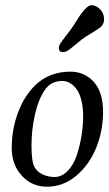

<svg xmlns="http://www.w3.org/2000/svg" viewBox="-20 -702 419 735"><path d="M290.5 -548.8Q279.3 -540 265.9 -528.8Q252.4 -517.6 247.1 -513.4Q241.7 -509.3 234.9 -505.9Q228 -502.4 221.2 -502.4Q205.1 -502.4 205.1 -517.6Q205.1 -522.5 206.8 -527.1Q208.5 -531.7 212.9 -538.3Q217.3 -544.9 221.4 -550.5Q225.6 -556.2 233.9 -566.7Q242.2 -577.1 248.5 -585.9Q261.2 -603 273.7 -623.5Q286.1 -644 293.5 -652.8Q315.9 -682.1 329.6 -682.1Q347.7 -682.1 363 -666.7Q378.4 -651.4 378.4 -628.4Q378.4 -608.4 363.3 -596.7Q352.5 -588.4 328.6 -574.2Q304.7 -560.1 290.5 -548.8ZM24.9 -135.7Q24.9 -207 49.1 -271.5Q73.2 -335.9 116.2 -377Q169.9 -427.7 249.5 -427.7Q303.2 -427.7 338.9 -388.7Q374.5 -349.6 374.5 -272.9Q374.5 -201.7 348.4 -136.7Q322.3 -71.8 272.2 -29.5Q222.2 12.7 159.7 12.7Q102.1 12.7 63.5 -29.3Q24.9 -71.3 24.9 -135.7ZM188 -24.4Q217.3 -24.4 240 -48.6Q262.7 -72.8 274.7 -110.1Q286.6 -147.5 292.5 -185.1Q298.3 -222.7 298.3 -256.8Q298.3 -293.5 290.8 -321Q283.2 -348.6 271.2 -363.3Q259.3 -377.9 246.1 -385Q232.9 -392.1 219.2 -392.1Q175.8 -392.1 152.8 -359.4Q127.4 -323.2 114 -264.2Q100.6 -205.1 100.6 -146.5Q100.6 -82 112.3 -62Q123.5 -43 144.5 -33.7Q165.5 -24.4 188 -24.4Z"/></svg>

Font: Cooper*
Style: Italic
Weight: 400
Italic angle: -7°
Designer: Owen Earl
Foundry: indestructible type*
Version: Version 0.001